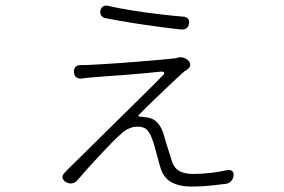

<svg xmlns="http://www.w3.org/2000/svg" viewBox="-20 -643 1040 702"><path d="M347 -604Q349 -614 356 -619Q363 -624 373 -622Q417 -612 468 -604Q519 -596 567 -590.5Q615 -585 651 -582Q662 -581 667.5 -574.5Q673 -568 671 -557Q668 -535 644 -535Q606 -539 557.5 -545.5Q509 -552 459 -560Q409 -568 364 -577Q355 -579 350 -586.5Q345 -594 347 -604ZM669 -421Q676 -414 675.5 -405.5Q675 -397 667 -391Q662 -386 654 -382Q647 -376 627 -357.5Q607 -339 581.5 -314.5Q556 -290 531 -266Q506 -242 489 -224Q481 -218 492 -216Q495 -217 497.5 -216.5Q500 -216 504 -215Q538 -214 555.5 -194.5Q573 -175 580 -146Q585 -127 594.5 -98Q604 -69 609 -52Q617 -28 636.5 -17.5Q656 -7 685 -7Q719 -7 751.5 -11Q784 -15 811 -21Q822 -23 829 -17.5Q836 -12 834 -1Q833 10 825.5 18.5Q818 27 807 29Q782 32 751.5 35.5Q721 39 680 39Q634 39 605.5 22.5Q577 6 566 -32Q562 -45 557 -64Q552 -83 547 -101.5Q542 -120 538 -130Q531 -152 519.5 -166Q508 -180 482 -180Q466 -180 450 -172.5Q434 -165 420 -151Q408 -141 388.5 -121Q369 -101 346 -76.5Q323 -52 301 -27.5Q279 -3 262 17Q254 26 242.5 27.5Q231 29 220 22L218 21Q199 5 217 -12Q218 -13 220.5 -15.5Q223 -18 225 -21Q258 -53 303 -97.5Q348 -142 397 -190.5Q446 -239 492.5 -284.5Q539 -330 574 -366Q582 -373 580 -377.5Q578 -382 567 -381Q542 -378 507 -375Q472 -372 435 -369Q398 -366 366.5 -364Q335 -362 316 -360Q300 -359 294 -358Q288 -357 280 -356Q253 -353 250 -379Q250 -405 275 -405Q284 -405 291 -405Q298 -405 312 -406Q327 -407 357.5 -408.5Q388 -410 426 -413Q464 -416 502.5 -419Q541 -422 573 -425Q605 -428 622 -430L633 -433Q641 -435 651 -432Q661 -429 668 -422Z"/></svg>

Font: Chiron GoRound TC L
Style: Regular
Weight: 300
Designer: Ryoko NISHIZUKA 西塚涼子 (kana, bopomofo & ideographs); Paul D. Hunt (Latin, Greek & Cyrillic); Sandoll Communications 산돌커뮤니
Foundry: Adobe
Version: Version 1.000;hotconv 1.1.1;makeotfexe 2.6.0